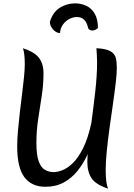

<svg xmlns="http://www.w3.org/2000/svg" viewBox="-20 -1088 795 1139"><path d="M238 -653Q238 -586 227.5 -518.5Q217 -451 206.5 -382Q196 -313 196 -239Q196 -169 209.5 -131.5Q223 -94 246.5 -80.5Q270 -67 299 -67Q320 -67 349.5 -78Q379 -89 411 -119.5Q443 -150 472.5 -208Q502 -266 522 -359Q534 -448 545 -544.5Q556 -641 556 -720Q556 -741 554.5 -762Q553 -783 552 -802Q610 -799 635.5 -784Q661 -769 667 -744Q673 -719 673 -684Q673 -652 666.5 -596Q660 -540 650 -471Q640 -402 630 -330Q620 -258 613.5 -192.5Q607 -127 607 -78Q607 -2 621 31Q550 8 524 -29.5Q498 -67 498 -129Q498 -146 500 -173Q475 -118 440 -74.5Q405 -31 358 -5.5Q311 20 249 20Q168 20 125 -36.5Q82 -93 82 -220Q82 -260 86.5 -312Q91 -364 97.5 -420Q104 -476 111 -530.5Q118 -585 122.5 -631Q127 -677 127 -707Q127 -772 116 -802Q184 -780 211 -745Q238 -710 238 -653ZM561 -921Q553 -915 545 -911Q537 -907 528 -907Q512 -907 503 -920Q497 -952 480.5 -969.5Q464 -987 436 -987Q414 -987 391.5 -975.5Q369 -964 353.5 -942.5Q338 -921 336 -892Q313 -892 294.5 -913.5Q276 -935 276 -958Q292 -1014 333.5 -1041Q375 -1068 426 -1068Q460 -1068 491 -1054Q522 -1040 541.5 -1007.5Q561 -975 561 -921Z"/></svg>

Font: Merienda Medium
Style: Regular
Weight: 500
Designer: Eduardo Rodriguez Tunni
Foundry: Eduardo Rodriguez Tunni
Version: Version 2.001; ttfautohint (v1.8.4.7-5d5b)